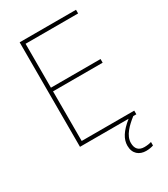

<svg xmlns="http://www.w3.org/2000/svg" viewBox="-223 -816 996 1136"><g transform="rotate(-30 275.0 -248.5)"><path d="M375 131C375 80 421 36 467 0H488V-25H129V-364H468V-389H129V-689H488V-714H103V0H435C375 48 349 90 349 135C349 190 385 217 431 217C452 217 470 213 481 209V185C470 189 452 192 433 192C394 192 375 170 375 131Z"/></g></svg>

Font: Noto Sans Gujarati UI Thin
Style: Regular
Weight: 100
Designer: Jelle Bosma - Monotype Design Team, Universal Thirst
Foundry: Monotype Imaging Inc.
Version: Version 2.106